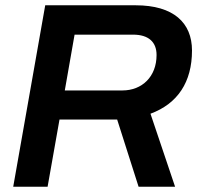

<svg xmlns="http://www.w3.org/2000/svg" viewBox="-20 -706 757 726"><path d="M30 0H160L205 -254H423L504 0H642L549 -276C652 -314 706 -396 706 -515C706 -620 636 -686 493 -686H151ZM225 -364 262 -575H483C542 -575 572 -547 572 -498C572 -416 517 -364 443 -364Z"/></svg>

Font: Archivo SemiBold
Style: Italic
Weight: 600
Italic angle: -10°
Designer: Hector Gatti
Foundry: Omnibus-Type
Version: Version 2.001